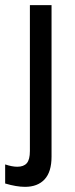

<svg xmlns="http://www.w3.org/2000/svg" viewBox="-45 -513 291 745"><path d="M-25 199V125Q2 134 22 134Q47 134 59 120.2Q71 106.5 71 73V-493H155V95Q155 154 128 183Q101 212 52 212Q19 212 -25 199Z"/></svg>

Font: HK Grotesk
Style: Regular
Weight: 400
Designer: Alfredo Marco Pradil
Foundry: Hanken Design Co.
Version: Version 3.001